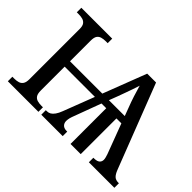

<svg xmlns="http://www.w3.org/2000/svg" viewBox="-124 -1016 1319 1319"><g transform="rotate(45 535.5 -357.0)"><path d="M36 0V-44H55Q76 -44 93 -49Q110 -54 120.5 -69Q131 -84 131 -115V-603Q131 -633 120 -647Q109 -661 92 -665.5Q75 -670 55 -670H36V-714H336V-670H317Q296 -670 278.5 -665Q261 -660 251 -645.5Q241 -631 241 -599V-399H579L559 -347H241V-115Q241 -84 251 -69Q261 -54 278.5 -49Q296 -44 317 -44H333V0ZM361 0V-44H371Q387 -44 400 -51.5Q413 -59 425.5 -76.5Q438 -94 448 -121L676 -714H762L999 -102Q1011 -71 1025.5 -57.5Q1040 -44 1065 -44H1071V0H823V-44H833Q860 -45 872 -56Q884 -67 884 -85Q884 -94 881 -105.5Q878 -117 874 -129L792 -347H744V0H645V-347H599L521 -137Q518 -129 516 -120.5Q514 -112 513 -105Q512 -98 512 -91Q512 -71 524 -58Q536 -45 559 -44H569V0ZM619 -399H773L751 -458Q735 -499 722 -539.5Q709 -580 698 -619Q691 -596 682 -570Q673 -544 663 -516.5Q653 -489 642 -459Z"/></g></svg>

Font: ET Text
Style: Regular
Weight: 470
Designer: Monotype Design Team
Foundry: Monotype Imaging Inc.
Version: Version 2.009